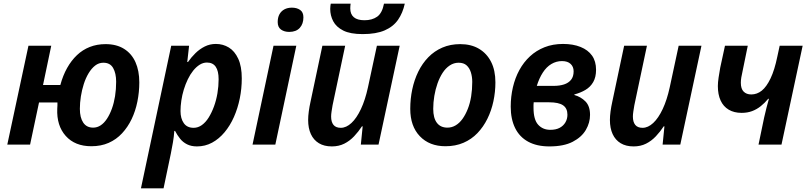

<svg xmlns="http://www.w3.org/2000/svg" viewBox="-20 -793 4435 1053"><path d="M481 9Q391 9 340.5 -47.5Q290 -104 294 -197Q295 -207 295 -215.5Q295 -224 295 -231H194L145 0H20L136 -542H261L216 -327H311Q325 -379 348 -420Q371 -461 402 -490.5Q433 -520 472.5 -535.5Q512 -551 559 -551Q619 -551 660.5 -525Q702 -499 723 -452Q744 -405 744 -341Q744 -288 733.5 -236Q723 -184 702 -140Q681 -96 649.5 -62Q618 -28 576 -9.5Q534 9 481 9ZM491 -93Q513 -93 532 -105.5Q551 -118 566.5 -141.5Q582 -165 593.5 -196.5Q605 -228 611 -265.5Q617 -303 617 -345Q617 -391 600.5 -420Q584 -449 547 -449Q522 -449 502 -433.5Q482 -418 466 -391.5Q450 -365 439.5 -332Q429 -299 423.5 -264Q418 -229 418 -196Q418 -148 436.5 -120.5Q455 -93 491 -93Z M753 240 919 -542H1017L1007 -453H1011Q1029 -479 1052 -501.5Q1075 -524 1103 -538Q1131 -552 1164 -552Q1203 -552 1235 -532.5Q1267 -513 1286.5 -471Q1306 -429 1306 -363Q1306 -307 1295 -253Q1284 -199 1263 -151.5Q1242 -104 1211.5 -67.5Q1181 -31 1143 -10.5Q1105 10 1060 10Q1029 10 1006 -1.5Q983 -13 967.5 -32.5Q952 -52 940 -75H936Q934 -44 928.5 -12.5Q923 19 917 49L877 240ZM1042 -92Q1066 -92 1087 -107Q1108 -122 1124.5 -148.5Q1141 -175 1153.5 -209Q1166 -243 1172.5 -281.5Q1179 -320 1179 -358Q1179 -404 1163 -427Q1147 -450 1115 -450Q1094 -450 1075 -438Q1056 -426 1039.5 -405.5Q1023 -385 1010 -358Q997 -331 988 -301.5Q979 -272 974.5 -241.5Q970 -211 970 -184Q970 -143 988 -117.5Q1006 -92 1042 -92Z M1365 0 1480 -542H1605L1490 0ZM1566 -618Q1539 -618 1521 -631Q1503 -644 1503 -672Q1503 -697 1512.5 -714.5Q1522 -732 1539.5 -741.5Q1557 -751 1581 -751Q1608 -751 1626 -738.5Q1644 -726 1644 -698Q1644 -662 1624 -640Q1604 -618 1566 -618Z M1969 -606Q1901 -606 1862.5 -625.5Q1824 -645 1807.5 -676.5Q1791 -708 1791 -744Q1791 -752 1792 -760Q1793 -768 1794 -773H1903Q1902 -765 1901.5 -759.5Q1901 -754 1901 -747Q1901 -715 1920.5 -698.5Q1940 -682 1979 -682Q2021 -682 2048.5 -701.5Q2076 -721 2086 -773H2200Q2189 -722 2163 -684.5Q2137 -647 2090 -626.5Q2043 -606 1969 -606ZM1800 10Q1758 10 1729 -7.5Q1700 -25 1685 -57.5Q1670 -90 1670 -135Q1670 -156 1673.5 -182Q1677 -208 1683 -235L1748 -542H1873L1804 -216Q1801 -198 1798.5 -182Q1796 -166 1796 -154Q1796 -124 1809 -108Q1822 -92 1849 -92Q1879 -92 1907.5 -118.5Q1936 -145 1959.5 -195Q1983 -245 1998 -314L2047 -542H2172L2056 0H1959L1969 -100H1965Q1946 -71 1922 -45.5Q1898 -20 1868 -5Q1838 10 1800 10Z M2423 9Q2335 9 2282.5 -46Q2230 -101 2230 -196Q2230 -251 2241 -303Q2252 -355 2274 -400Q2296 -445 2329 -479Q2362 -513 2406 -532Q2450 -551 2504 -551Q2564 -551 2607 -525.5Q2650 -500 2673.5 -453.5Q2697 -407 2697 -341Q2697 -289 2686 -237.5Q2675 -186 2653 -141.5Q2631 -97 2598.5 -63Q2566 -29 2522 -10Q2478 9 2423 9ZM2434 -93Q2458 -93 2479 -105.5Q2500 -118 2516.5 -141Q2533 -164 2545.5 -195.5Q2558 -227 2564 -264.5Q2570 -302 2570 -344Q2570 -372 2562.5 -396Q2555 -420 2539 -434.5Q2523 -449 2495 -449Q2469 -449 2446.5 -434Q2424 -419 2407.5 -393.5Q2391 -368 2379.5 -335.5Q2368 -303 2362 -267Q2356 -231 2356 -196Q2356 -146 2376 -119.5Q2396 -93 2434 -93Z M2993 10Q2924 10 2876.5 -16Q2829 -42 2805 -91Q2781 -140 2781 -208Q2781 -263 2793 -314.5Q2805 -366 2828.5 -409Q2852 -452 2886.5 -484Q2921 -516 2966.5 -534Q3012 -552 3068 -552Q3123 -552 3164 -535.5Q3205 -519 3227 -488Q3249 -457 3249 -410Q3249 -370 3233.5 -343Q3218 -316 3191 -300Q3164 -284 3130 -275V-272Q3166 -262 3191 -236.5Q3216 -211 3216 -163Q3216 -120 3193 -80.5Q3170 -41 3121 -15.5Q3072 10 2993 10ZM2998 -81Q3029 -81 3049.5 -92Q3070 -103 3081 -122Q3092 -141 3092 -164Q3092 -199 3068 -215.5Q3044 -232 2991 -232H2907Q2906 -226 2906 -218Q2906 -210 2906 -202Q2906 -137 2931.5 -109Q2957 -81 2998 -81ZM3016 -322Q3049 -322 3073.5 -330Q3098 -338 3112 -355.5Q3126 -373 3126 -402Q3126 -427 3109.5 -442.5Q3093 -458 3062 -458Q3031 -458 3004 -442Q2977 -426 2957 -395Q2937 -364 2924 -322Z M3455 10Q3413 10 3384 -7.5Q3355 -25 3340 -57.5Q3325 -90 3325 -135Q3325 -156 3328.5 -182Q3332 -208 3338 -235L3403 -542H3528L3459 -216Q3456 -198 3453.5 -182Q3451 -166 3451 -154Q3451 -124 3464 -108Q3477 -92 3504 -92Q3534 -92 3562.5 -118.5Q3591 -145 3614.5 -195Q3638 -245 3653 -314L3702 -542H3827L3711 0H3614L3624 -100H3620Q3601 -71 3577 -45.5Q3553 -20 3523 -5Q3493 10 3455 10Z M4171 -149Q4177 -177 4184 -203Q4191 -229 4197 -251H4193Q4174 -228 4152 -210.5Q4130 -193 4104.5 -183.5Q4079 -174 4047 -174Q4006 -174 3976.5 -191.5Q3947 -209 3932 -242Q3917 -275 3917 -321Q3917 -341 3921 -367.5Q3925 -394 3930 -422L3956 -542H4081L4053 -405Q4048 -384 4045.5 -368Q4043 -352 4043 -339Q4043 -306 4058.5 -290.5Q4074 -275 4100 -275Q4132 -275 4158 -296Q4184 -317 4206 -363Q4228 -409 4243 -482L4256 -542H4382L4266 0H4140Z"/></svg>

Font: Noto Sans Display SemiBold
Style: Italic
Weight: 600
Italic angle: -12°
Designer: Monotype Design Team
Foundry: Monotype Imaging Inc.
Version: Version 2.003